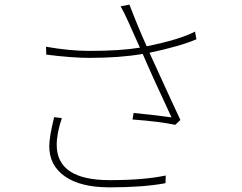

<svg xmlns="http://www.w3.org/2000/svg" viewBox="-20 -786 1040 826"><path d="M213 -282 246 -278Q224 -212 224 -163Q224 -11 452 -11Q599 -11 693 -31L692 2Q598 20 451 20Q327 20 259.5 -27Q192 -74 192 -157Q192 -198 213 -282ZM819 -650 825 -617Q755 -587 623 -559Q744 -294 756 -270L734 -249Q668 -263 550 -272L555 -300Q631 -293 718 -281Q635 -458 594 -554Q495 -537 366 -537Q291 -537 179 -551L178 -585Q279 -567 364 -567Q497 -567 582 -581Q577 -592 561 -627.5Q545 -663 534 -688Q514 -733 499 -759L537 -766Q571 -676 611 -587Q751 -615 819 -650Z"/></svg>

Font: Noto Sans Korean Thin
Style: Regular
Weight: 250
Designer: Ryoko NISHIZUKA  (kana & ideographs); Paul D. Hunt (Latin, Greek & Cyrillic); Wenlong ZHANG  (bopomofo); Sandoll Communi
Foundry: Adobe Systems Incorporated
Version: Version 1.0001;PS 1;hotconv 1.0.78;makeotf.lib2.5.61930